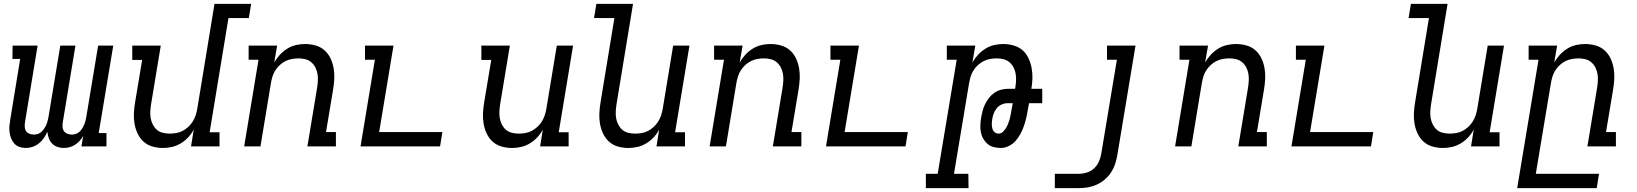

<svg xmlns="http://www.w3.org/2000/svg" viewBox="-20 -755 8440 990"><path d="M113 8Q96 8 80.5 2.5Q65 -3 54.5 -14Q44 -25 38 -40Q32 -55 29.5 -71.5Q27 -88 28.5 -105Q30 -122 33 -139L84 -451H44L45 -520H174L109 -126Q107 -114 107.5 -101.5Q108 -89 114 -79.5Q120 -70 131.5 -65.5Q143 -61 155 -61Q166 -61 176 -64.5Q186 -68 194 -75.5Q202 -83 208 -92Q214 -101 218.5 -111Q223 -121 225.5 -131.5Q228 -142 230 -152L291 -520H369L304 -126Q302 -114 302.5 -101.5Q303 -89 309.5 -79.5Q316 -70 327 -65.5Q338 -61 351 -61Q361 -61 371 -64.5Q381 -68 389.5 -75.5Q398 -83 403.5 -92Q409 -101 413.5 -111Q418 -121 420.5 -131.5Q423 -142 425 -152L486 -520H564L489 -69H529V0H400L409 -55Q402 -41 391 -29Q380 -17 367 -8.5Q354 0 338.5 4Q323 8 308 8Q291 8 275 2Q259 -4 248 -15.5Q237 -27 231.5 -43Q226 -59 224 -76Q217 -59 206.5 -43.5Q196 -28 181 -16Q166 -4 148.5 2Q131 8 113 8Z M821 8Q792 8 766 0.5Q740 -7 720.5 -24.5Q701 -42 689.5 -66.5Q678 -91 673.5 -118Q669 -145 670.5 -173Q672 -201 677 -230L713 -446H662V-520H809L759 -218Q756 -199 755 -181Q754 -163 757 -145.5Q760 -128 768 -112.5Q776 -97 788.5 -86Q801 -75 818.5 -70.5Q836 -66 855 -66Q871 -66 888.5 -69Q906 -72 921.5 -80Q937 -88 950.5 -100.5Q964 -113 973.5 -128Q983 -143 988.5 -159.5Q994 -176 997 -193L1086 -735H1275L1263 -662H1158L1061 -73H1112V0H965L979 -87Q968 -66 951 -47.5Q934 -29 912.5 -16Q891 -3 867.5 2.5Q844 8 821 8Z M1239 0 1313 -447H1262V-520H1409L1394 -433Q1406 -454 1423 -472.5Q1440 -491 1461 -504Q1482 -517 1505.5 -522.5Q1529 -528 1552 -528Q1581 -528 1607.5 -520.5Q1634 -513 1653.5 -495.5Q1673 -478 1684.5 -453.5Q1696 -429 1700.5 -402Q1705 -375 1703.5 -347Q1702 -319 1697 -290L1661 -74H1712V0H1565L1615 -302Q1618 -321 1619 -339Q1620 -357 1617 -374.5Q1614 -392 1606 -407.5Q1598 -423 1585 -434Q1572 -445 1555 -449.5Q1538 -454 1519 -454Q1503 -454 1485.5 -451Q1468 -448 1452 -440Q1436 -432 1422.5 -419.5Q1409 -407 1399.5 -392Q1390 -377 1385 -360.5Q1380 -344 1377 -327L1323 0Z M1839 0 1913 -447H1862V-520H2009L1935 -74H2261L2249 0Z M2621 8Q2592 8 2566 0.5Q2540 -7 2520.5 -24.5Q2501 -42 2489.5 -66.5Q2478 -91 2473.5 -118Q2469 -145 2470.5 -173Q2472 -201 2477 -230L2513 -446H2462V-520H2609L2559 -218Q2556 -199 2555 -181Q2554 -163 2557 -145.5Q2560 -128 2568 -112.5Q2576 -97 2588.5 -86Q2601 -75 2618.5 -70.5Q2636 -66 2655 -66Q2671 -66 2688.5 -69Q2706 -72 2721.5 -80Q2737 -88 2750.5 -100.5Q2764 -113 2773.5 -128Q2783 -143 2788.5 -159.5Q2794 -176 2797 -193L2851 -520H2935L2861 -73H2912V0H2765L2779 -87Q2768 -66 2751 -47.5Q2734 -29 2712.5 -16Q2691 -3 2667.5 2.5Q2644 8 2621 8Z M3221 8Q3192 8 3166 0.5Q3140 -7 3120.5 -24.5Q3101 -42 3089.5 -66.5Q3078 -91 3073.5 -118Q3069 -145 3070.5 -173Q3072 -201 3077 -230L3148 -662H3043L3055 -735H3244L3159 -218Q3156 -199 3155 -181Q3154 -163 3157 -145.5Q3160 -128 3168 -112.5Q3176 -97 3188.5 -86Q3201 -75 3218.5 -70.5Q3236 -66 3255 -66Q3271 -66 3288.5 -69Q3306 -72 3321.5 -80Q3337 -88 3350.5 -100.5Q3364 -113 3373.5 -128Q3383 -143 3388.5 -159.5Q3394 -176 3397 -193L3451 -520H3535L3461 -73H3512V0H3365L3379 -87Q3368 -66 3351 -47.5Q3334 -29 3312.5 -16Q3291 -3 3267.5 2.5Q3244 8 3221 8Z M3639 0 3713 -447H3662V-520H3809L3794 -433Q3806 -454 3823 -472.5Q3840 -491 3861 -504Q3882 -517 3905.5 -522.5Q3929 -528 3952 -528Q3981 -528 4007.5 -520.5Q4034 -513 4053.5 -495.5Q4073 -478 4084.5 -453.5Q4096 -429 4100.5 -402Q4105 -375 4103.5 -347Q4102 -319 4097 -290L4061 -74H4112V0H3965L4015 -302Q4018 -321 4019 -339Q4020 -357 4017 -374.5Q4014 -392 4006 -407.5Q3998 -423 3985 -434Q3972 -445 3955 -449.5Q3938 -454 3919 -454Q3903 -454 3885.5 -451Q3868 -448 3852 -440Q3836 -432 3822.5 -419.5Q3809 -407 3799.5 -392Q3790 -377 3785 -360.5Q3780 -344 3777 -327L3723 0Z M4239 0 4313 -447H4262V-520H4409L4335 -74H4661L4649 0Z M4974 215H4754V141H4815L4913 -447H4862V-520H5009L4994 -433Q5006 -454 5023 -472.5Q5040 -491 5061 -504Q5082 -517 5105.5 -522.5Q5129 -528 5152 -528Q5180 -528 5206.5 -520.5Q5233 -513 5252 -496.5Q5271 -480 5282.5 -456Q5294 -432 5299 -406Q5304 -380 5303.5 -352.5Q5303 -325 5298 -297H5354V-223H5286L5279 -185Q5276 -165 5271 -144.5Q5266 -124 5259 -104Q5252 -84 5241.5 -64.5Q5231 -45 5216.5 -28.5Q5202 -12 5181.5 -2Q5161 8 5141 8Q5122 8 5104 3.5Q5086 -1 5072.5 -12.5Q5059 -24 5050 -39.5Q5041 -55 5037.5 -73.5Q5034 -92 5035 -111Q5036 -130 5039 -149Q5042 -166 5046.5 -183.5Q5051 -201 5059.5 -218Q5068 -235 5079.5 -250Q5091 -265 5106.5 -276Q5122 -287 5140 -292Q5158 -297 5175 -297H5214L5215 -302Q5218 -321 5219 -339Q5220 -357 5217 -374.5Q5214 -392 5206 -407.5Q5198 -423 5185 -434Q5172 -445 5155 -449.5Q5138 -454 5119 -454Q5103 -454 5085.5 -451Q5068 -448 5052 -440Q5036 -432 5022.5 -419.5Q5009 -407 4999.5 -392Q4990 -377 4985 -360.5Q4980 -344 4977 -327L4899 141H4973ZM5129 -66Q5141 -66 5150.5 -74.5Q5160 -83 5166.5 -93.5Q5173 -104 5177.5 -115.5Q5182 -127 5185.5 -138.5Q5189 -150 5191 -161.5Q5193 -173 5195 -185L5202 -223H5175Q5160 -223 5144.5 -216Q5129 -209 5119 -196.5Q5109 -184 5103.5 -169Q5098 -154 5096 -139Q5094 -127 5094 -115Q5094 -103 5097 -92Q5100 -81 5108.5 -73.5Q5117 -66 5129 -66Z M5419 215V141H5544Q5565 141 5586 134Q5607 127 5623 111.5Q5639 96 5647.5 75.5Q5656 55 5659 34L5739 -447H5688V-520H5835L5741 46Q5737 69 5729.5 91.5Q5722 114 5708.5 134.5Q5695 155 5676 171Q5657 187 5635 197Q5613 207 5590 211Q5567 215 5544 215Z M6039 0 6113 -447H6062V-520H6209L6194 -433Q6206 -454 6223 -472.5Q6240 -491 6261 -504Q6282 -517 6305.5 -522.5Q6329 -528 6352 -528Q6381 -528 6407.5 -520.5Q6434 -513 6453.5 -495.5Q6473 -478 6484.5 -453.5Q6496 -429 6500.5 -402Q6505 -375 6503.5 -347Q6502 -319 6497 -290L6461 -74H6512V0H6365L6415 -302Q6418 -321 6419 -339Q6420 -357 6417 -374.5Q6414 -392 6406 -407.5Q6398 -423 6385 -434Q6372 -445 6355 -449.5Q6338 -454 6319 -454Q6303 -454 6285.5 -451Q6268 -448 6252 -440Q6236 -432 6222.5 -419.5Q6209 -407 6199.5 -392Q6190 -377 6185 -360.5Q6180 -344 6177 -327L6123 0Z M6639 0 6713 -447H6662V-520H6809L6735 -74H7061L7049 0Z M7421 8Q7392 8 7366 0.5Q7340 -7 7320.5 -24.5Q7301 -42 7289.5 -66.5Q7278 -91 7273.5 -118Q7269 -145 7270.5 -173Q7272 -201 7277 -230L7348 -662H7243L7255 -735H7444L7359 -218Q7356 -199 7355 -181Q7354 -163 7357 -145.5Q7360 -128 7368 -112.5Q7376 -97 7388.5 -86Q7401 -75 7418.5 -70.5Q7436 -66 7455 -66Q7471 -66 7488.5 -69Q7506 -72 7521.5 -80Q7537 -88 7550.5 -100.5Q7564 -113 7573.5 -128Q7583 -143 7588.5 -159.5Q7594 -176 7597 -193L7651 -520H7735L7661 -73H7712V0H7565L7579 -87Q7568 -66 7551 -47.5Q7534 -29 7512.5 -16Q7491 -3 7467.5 2.5Q7444 8 7421 8Z M7803 215 7913 -447H7862V-520H8009L7994 -433Q8006 -454 8023 -472.5Q8040 -491 8061 -504Q8082 -517 8105.5 -522.5Q8129 -528 8152 -528Q8181 -528 8207.5 -520.5Q8234 -513 8253.5 -495.5Q8273 -478 8284.5 -453.5Q8296 -429 8300.5 -402Q8305 -375 8303.5 -347Q8302 -319 8297 -290L8261 -74H8312V0H8165L8215 -302Q8218 -321 8219 -339Q8220 -357 8217 -374.5Q8214 -392 8206 -407.5Q8198 -423 8185 -434Q8172 -445 8155 -449.5Q8138 -454 8119 -454Q8103 -454 8085.5 -451Q8068 -448 8052 -440Q8036 -432 8022.5 -419.5Q8009 -407 7999.5 -392Q7990 -377 7985 -360.5Q7980 -344 7977 -327L7899 141H8225L8213 215Z"/></svg>

Font: Iosevka HT Extended
Style: Italic
Weight: 400
Width: 7
Italic angle: -9°
Monospace: yes
Designer: Belleve Invis
Foundry: Belleve Invis
Version: Version 32.3.0; ttfautohint (v1.8.4)